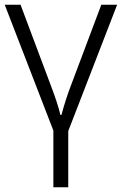

<svg xmlns="http://www.w3.org/2000/svg" viewBox="-20 -553 516 813"><path d="M206 0 0 -533H67L196 -189Q224 -116 236 -66H240Q260 -139 280 -190L409 -533H476L269 2V240H206Z"/></svg>

Font: OpenSansMMV
Style: Light
Weight: 300
Foundry: Ascender Corporation
Version: Version 4.001